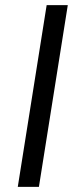

<svg xmlns="http://www.w3.org/2000/svg" viewBox="-20 -725 297 745"><path d="M49 0 161 -705H243L131 0Z"/></svg>

Font: Nunito Sans
Style: Italic
Weight: 400
Italic angle: -9°
Designer: Vernon Adams
Foundry: Vernon Adams
Version: Version 3.006; ttfautohint (v1.8.3)